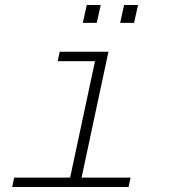

<svg xmlns="http://www.w3.org/2000/svg" viewBox="-20 -752 690 772"><path d="M37 -38H262L362 -506H212L220 -544H416L308 -38H505L497 0H29ZM479 -732H535L519 -660H463ZM329 -732H385L369 -660H313Z"/></svg>

Font: Azeret Mono Thin
Style: Italic
Weight: 100
Italic angle: -12°
Designer: Martin Vácha
Foundry: Displaay
Version: Version 1.000; Glyphs 3.0.3, build 3074